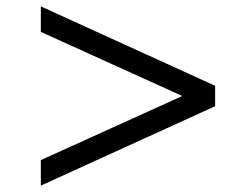

<svg xmlns="http://www.w3.org/2000/svg" viewBox="-20 -717 780 602"><path d="M108 -135V-215L551.5 -416L108 -617V-697L654.5 -448V-384Z"/></svg>

Font: Spartan Thin Medium
Style: Regular
Weight: 500
Version: Version 1.004